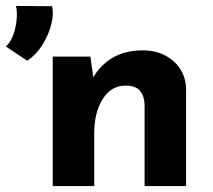

<svg xmlns="http://www.w3.org/2000/svg" viewBox="-80 -628 720 648"><path d="M12 -423 -60 -471Q-38 -492 -28.5 -532.5Q-19 -573 -26 -608L96 -607Q102 -579 92.5 -543.5Q83 -508 62.5 -475.5Q42 -443 12 -423ZM225 -437 235 -367Q258 -408 300 -433Q342 -458 402 -458Q464 -458 505.5 -421.5Q547 -385 548 -327V0H408V-275Q407 -304 392.5 -321.5Q378 -339 344 -339Q295 -339 266.5 -293.5Q238 -248 238 -178V0H98V-437Z"/></svg>

Font: Reem Kufi
Style: Bold
Weight: 700
Designer: Khaled Hosny
Version: Version 1.001